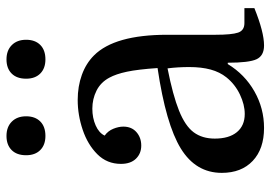

<svg xmlns="http://www.w3.org/2000/svg" viewBox="-138 -666 814 577"><g transform="rotate(-90 268.5 -377.0)"><path d="M38 -117Q38 -195 111 -240Q184 -285 353 -310Q349 -369 342 -402Q335 -435 324 -455Q310 -481 285 -493.5Q260 -506 231 -506Q203 -506 180.5 -496Q158 -486 150 -469Q164 -459 170.5 -443Q177 -427 177 -413Q177 -388 160.5 -373.5Q144 -359 120 -359Q96 -359 80.5 -375Q65 -391 65 -420Q65 -462 94 -491Q123 -520 167.5 -535Q212 -550 257 -550Q298 -550 332.5 -537.5Q367 -525 391 -501Q453 -439 453 -281V-136Q453 -87 459.5 -68Q466 -49 488 -49H533V-19Q461 10 421 10Q390 10 379.5 -12.5Q369 -35 369 -99H365Q334 -48 283 -19Q232 10 173 10Q110 10 74 -24Q38 -58 38 -117ZM215 -48Q243 -48 273.5 -62.5Q304 -77 325 -103Q341 -123 348.5 -150.5Q356 -178 356 -215Q356 -232 355 -248.5Q354 -265 352 -280Q271 -264 225 -245.5Q179 -227 160 -201.5Q141 -176 141 -138Q141 -95 160.5 -71.5Q180 -48 215 -48ZM91 -705Q91 -733 106.5 -748.5Q122 -764 149 -764Q176 -764 192 -748Q208 -732 208 -705Q208 -678 192.5 -662.5Q177 -647 149 -647Q122 -647 106.5 -662.5Q91 -678 91 -705ZM321 -705Q321 -733 336.5 -748.5Q352 -764 379 -764Q406 -764 422 -748Q438 -732 438 -705Q438 -678 422.5 -662.5Q407 -647 379 -647Q352 -647 336.5 -662.5Q321 -678 321 -705Z"/></g></svg>

Font: Domine
Style: Regular
Weight: 400
Designer: Pablo Impallari, Rodrigo Fuenzalida, Brenda Gallo
Foundry: Pablo Impallari, Rodrigo Fuenzalida, Brenda Gallo
Version: Version 2.000;September 19, 2022;FontCreator 14.0.0.2877 64-